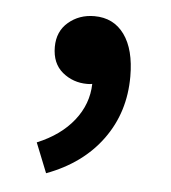

<svg xmlns="http://www.w3.org/2000/svg" viewBox="-36 -183 371 417"><g transform="rotate(5 149.0 25.5)"><path d="M53 135Q104 114 132.5 78Q161 42 162 -2Q158 -1 151 -1Q120 -1 97 -20Q74 -39 74 -75Q74 -109 97.5 -129Q121 -149 154 -149Q196 -149 219.5 -116.5Q243 -84 243 -25Q243 53 200 112Q157 171 79 200Z"/></g></svg>

Font: Kinto Sans Med
Style: Regular
Weight: 500
Designer: Authors: Ryoko NISHIZUKA  (kana & ideographs); Paul D. Hunt (Latin, Greek & Cyrillic); Wenlong ZHANG  (bopomofo); Sandol
Foundry: Adobe Systems Incorporated, ookami Inc.
Version: Version 0.001